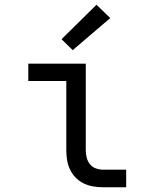

<svg xmlns="http://www.w3.org/2000/svg" viewBox="-20 -788 640 808"><path d="M413 0Q393 0 372 -3.5Q351 -7 332.5 -16Q314 -25 299 -40Q284 -55 275 -74Q266 -93 262.5 -113.5Q259 -134 259 -155V-447H99V-520H341V-155Q341 -139 345 -124Q349 -109 358.5 -97Q368 -85 383 -79.5Q398 -74 413 -74H511V0ZM286 -577 239 -623 386 -768 444 -712Z"/></svg>

Font: Iosevka SS04 Extended
Style: Regular
Weight: 400
Width: 7
Monospace: yes
Designer: Belleve Invis
Foundry: Belleve Invis
Version: Version 19.0.0; ttfautohint (v1.8.4)